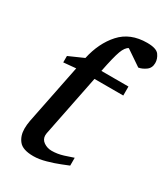

<svg xmlns="http://www.w3.org/2000/svg" viewBox="-172 -755 744 849"><g transform="rotate(30 200.0 -331.0)"><path d="M138.2 12.2Q84 12.2 64 -12.5Q43.9 -37.1 43.9 -74.2Q43.9 -84 44.9 -94.2Q45.9 -104.5 47.9 -115.2L108.9 -418.9L45.9 -413.1V-445.8L121.1 -479Q139.6 -564 189.2 -618.9Q238.8 -673.8 324.7 -673.8Q372.1 -673.8 386 -654.5Q399.9 -635.3 399.9 -613.8Q399.9 -588.4 381.3 -575.2Q362.8 -562 344.7 -559.1L265.6 -612.8Q249.5 -605.5 238 -574.7Q226.6 -543.9 210.9 -464.8H349.1V-418.9H202.1L139.2 -105Q138.2 -98.1 138.2 -94.7Q138.2 -73.2 156.2 -61Q174.3 -48.8 196.8 -48.8Q225.6 -48.8 255.4 -58.1Q285.2 -67.4 300.8 -73.2V-33.2Q292.5 -29.8 264.4 -18.6Q236.3 -7.3 201.7 2.4Q167 12.2 138.2 12.2Z"/></g></svg>

Font: Charis
Style: Italic
Weight: 400
Italic angle: -11°
Designer: Walt Agee, Miriam Martin, Annie Olsen, Victor Gaultney, Lorna Priest, Alan Ward, Bob Hallissy, Martin Hosken, Sharon Cor
Foundry: SIL Global
Version: Version 7.000